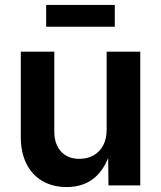

<svg xmlns="http://www.w3.org/2000/svg" viewBox="-20 -757 658 784"><path d="M252.4 6.8Q195.8 6.8 153.6 -17.6Q111.3 -42 88.1 -88.1Q64.9 -134.3 64.9 -198.7V-545.9H201.7V-221.2Q201.7 -168.5 229 -138.4Q256.3 -108.4 304.7 -108.4Q336.9 -108.4 362.1 -122.6Q387.2 -136.7 401.4 -163.6Q415.5 -190.4 415.5 -228V-545.9H552.7V0H422.9L421.4 -135.7H430.2Q408.2 -65.4 363.8 -29.3Q319.3 6.8 252.4 6.8ZM448.7 -736.8V-647.9H168.5V-736.8Z"/></svg>

Font: Inter Cardless
Style: Bold
Weight: 700
Designer: Rasmus Andersson
Foundry: rsms
Version: Version 4.001;git-9221beed3